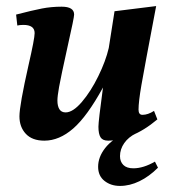

<svg xmlns="http://www.w3.org/2000/svg" viewBox="-20 -453 565 632"><path d="M303 96Q303 64 326 34.5Q349 5 392 -14H428Q403 -2 389 18Q375 38 375 61Q375 79 386 90Q397 101 419 101Q452 101 490 79L500 99Q471 128 439 143.5Q407 159 375 159Q345 159 324 142.5Q303 126 303 96ZM44 -70Q44 -106 74 -239Q94 -326 94 -344Q94 -371 57 -371Q45 -371 37 -369L33 -405Q87 -419 118 -425Q149 -431 183 -431Q224 -431 224 -405Q224 -395 203 -302Q180 -198 174.5 -167Q169 -136 169 -122Q169 -104 175.5 -93.5Q182 -83 196 -83Q220 -83 249.5 -117.5Q279 -152 303.5 -202Q328 -252 338 -295L357 -416L494 -433Q455 -228 445.5 -173Q436 -118 436 -92Q436 -75 449 -75Q467 -75 487 -88L498 -60Q454 -23 411.5 -6.5Q369 10 336 10Q318 10 311 -1Q304 -12 304 -36Q304 -54 319 -165Q267 -70 221 -30Q175 10 126 10Q86 10 65 -12.5Q44 -35 44 -70Z"/></svg>

Font: Unna
Style: Bold Italic
Weight: 700
Italic angle: -8.05°
Designer: Jorge de Buen Unna
Foundry: Omnibus-Type
Version: Version 2.008